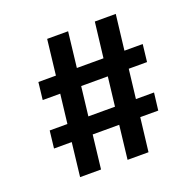

<svg xmlns="http://www.w3.org/2000/svg" viewBox="-124 -826 958 952"><g transform="rotate(-20 355.0 -350.0)"><path d="M78 -269H171.5L189.5 -422.5H97L107.5 -514H200L221.5 -700H332L310.5 -514H451L473 -700H583.5L561.5 -514H658L647.5 -422.5H551L533 -269H628.5L617.5 -177.5H522.5L501.5 0H391L411.5 -177.5H271.5L251 0H140.5L161 -177.5H67.5ZM282 -269H422.5L440.5 -422.5H300Z"/></g></svg>

Font: League Mono Medium
Style: Regular
Weight: 500
Width: 6
Designer: Tyler Finck
Foundry: The League of Moveable Type / Tyler Finck
Version: Version 2.300;RELEASE